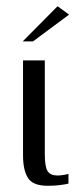

<svg xmlns="http://www.w3.org/2000/svg" viewBox="-20 -593 248 617"><path d="M133 4Q86 4 70 -21Q54 -46 54 -94V-399H124V-98Q124 -57 133 -43Q142 -29 165 -29Q174 -29 185.5 -31Q197 -33 200 -34V-3Q197 -2 188.5 -0.5Q180 1 166.5 2.5Q153 4 133 4ZM53 -460 165 -573 202 -546 86 -460Z"/></svg>

Font: Genos Thin
Style: Regular
Weight: 400
Version: Version 1.010